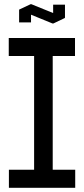

<svg xmlns="http://www.w3.org/2000/svg" viewBox="-20 -888 397 908"><path d="M141.3 0V-623.1L214.2 -708.3H229.3V-85.2L156.5 0ZM22.1 0V-85.2H141.3V0ZM156.5 0 229.3 -85.2H335.7V0ZM21.4 -623.1V-708.3H214.2L141.3 -623.1ZM229.3 -623.1V-708.3H334.7V-623.1ZM70.4 -782.1V-841.5L126.7 -845.2V-782.1ZM231.3 -798.1V-865.9H287.3V-803.9ZM228.5 -776.9 70.4 -841.5V-842.5L124.7 -868.1H128.5L286.5 -803.9V-802.9L232.3 -776.9Z"/></svg>

Font: Foldit Thin
Style: Regular
Weight: 100
Designer: Sophia Tai
Foundry: Sophia Tai
Version: Version 1.003